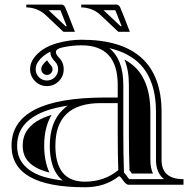

<svg xmlns="http://www.w3.org/2000/svg" viewBox="-20 -790 834 821"><path d="M483.4 -349.1H411.1Q216.8 -349.1 216.8 -167Q216.8 -13.2 342.8 -13.2Q426 -13.2 485.8 -62.5Q483.4 -135.3 483.4 -215.1ZM108.6 -493.9Q108.6 -519 123.8 -540.5Q156.5 -586.2 224.6 -605.5Q276.6 -620.1 328.6 -620.1Q670.9 -620.1 670.9 -309.6V-106Q670.9 -23.9 764.6 -23.9V0H530.3Q518.6 0 505.6 -19.5Q492.7 -39.1 488 -36.1Q429 10.7 342.8 10.7Q29.3 10.7 29.3 -167Q29.3 -373 430.7 -373H483.4V-426.8Q483.4 -596.2 328.6 -596.2Q287.1 -596.2 245.6 -586.9Q219 -581.1 219 -567.1Q219 -557.6 231.4 -544.4Q252.4 -523.9 252.4 -493.7Q252.4 -463.9 231.4 -442.9Q210.4 -421.9 180.7 -421.9Q150.9 -421.9 129.9 -442.9Q108.9 -463.9 108.6 -493.9ZM132.6 -493.9Q132.6 -473.9 146.7 -459.7Q160.6 -445.8 180.5 -445.8Q200.4 -445.8 214.5 -459.8Q228.5 -473.9 228.5 -493.7Q228.5 -513.9 214.4 -527.6Q201.4 -541.3 197.3 -553.7Q197 -554.7 196.7 -556.6Q196.3 -558.6 195.9 -561.8Q195.6 -564.9 195.1 -567.1V-569.1Q161.9 -553 143.3 -526.6Q132.6 -511.5 132.6 -493.9ZM248.3 -18.1Q241.2 -23.9 234.4 -31.2Q221.7 -44.9 212.8 -63Q203.9 -81.1 198.4 -107.8Q192.9 -134.5 192.9 -167Q192.9 -266.6 247.6 -319.8Q266.1 -337.6 271.5 -338.6Q215.8 -330.1 177.2 -316.4Q133.8 -300.8 106 -278.1Q78.1 -255.4 65.7 -228Q53.2 -200.7 53.2 -167Q53.2 -138.7 62.7 -115.5Q72.3 -92.3 93.8 -73Q115.2 -53.7 148.4 -40.5Q181.6 -27.8 230.7 -20.5ZM515.1 -46.9Q519 -42.5 525.6 -32.7Q530 -26.1 532.7 -23.9H681.4Q647 -51.5 647 -106V-309.6Q647 -352.3 640.4 -388.4Q633.8 -424.6 618.9 -456.7Q604 -488.8 581.1 -513.3Q558.1 -537.8 524.4 -556Q490.7 -574.2 447.3 -584.2Q507.3 -535.6 507.3 -426.8V-215.1Q507.3 -136 509.8 -63.2L510.3 -51.5ZM156.5 -494.1Q156.5 -504.2 162.8 -512.7Q170.4 -523.4 181.2 -532.2Q187.5 -521.5 197.3 -511Q204.6 -503.9 204.6 -493.7Q204.6 -483.6 197.6 -476.7Q190.7 -469.7 180.7 -469.7Q170.7 -469.7 163.8 -476.8Q156.5 -483.9 156.5 -494.1ZM200.9 -299.1Q168.9 -245.8 168.9 -167Q168.9 -132.1 175 -103Q181.2 -73.2 191.4 -52.5V-52.2Q172.4 -56.9 157.2 -63Q127.9 -74.5 109.6 -90.8Q92.3 -106.4 85 -124.5Q77.1 -143.3 77.1 -167Q77.1 -195.6 87.4 -218Q97.7 -240.2 121.1 -259.8Q145.8 -280 185.5 -293.9Q192.9 -296.6 200.9 -299.1ZM544.2 -47.9Q537.8 -56.9 533.7 -61.8V-64.2Q531.2 -136.5 531.2 -215.1V-426.8Q531.2 -490 512.2 -535.4L512.9 -534.9Q543.2 -518.6 563.6 -496.8Q584 -475.1 597.2 -446.5Q610.8 -417.2 616.7 -384.3Q623 -350.3 623 -309.6V-106Q623 -73.2 634 -47.9ZM300.3 -654.1H251L176.3 -724.6Q141.6 -757.3 92.5 -758.5V-770.3H244.9Q250.7 -770.3 257.8 -761Q264.6 -746.8 300.3 -654.1ZM535.2 -654.1H485.8L411.1 -724.6Q376.5 -757.3 327.4 -758.5V-770.3H479.7Q485.6 -770.3 492.7 -761Q499.5 -746.8 535.2 -654.1ZM188 -746.3 192.6 -741.9 260.5 -678H265.4Q244.1 -732.9 238.3 -746.3ZM422.9 -746.3 427.5 -741.9 495.4 -678H500.2Q479 -732.9 473.1 -746.3Z"/></svg>

Font: itsadzokeS01
Style: Regular
Weight: 600
Width: 6
Version: Version 0.46